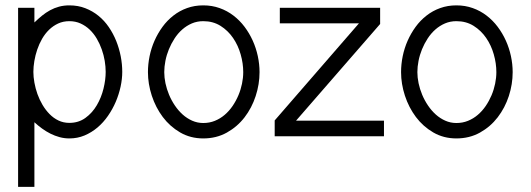

<svg xmlns="http://www.w3.org/2000/svg" viewBox="-20 -518 2018 730"><path d="M48.8 192.4V-488.3H110.8V-432.6Q125 -446.3 139.6 -458.3Q154.3 -470.2 170.4 -479Q186.5 -487.8 204.6 -492.7Q222.7 -497.6 243.7 -497.6Q276.9 -497.6 304.4 -486.8Q332 -476.1 354.5 -457.8Q377 -439.5 393.8 -414.8Q410.6 -390.1 421.9 -362.1Q433.1 -334 439 -304Q444.8 -273.9 444.8 -244.6Q444.8 -217.8 438.5 -188.5Q432.1 -159.2 420.2 -131.1Q408.2 -103 390.6 -77.6Q373 -52.2 350.6 -33.2Q328.1 -14.2 301.3 -2.9Q274.4 8.3 243.7 8.3Q224.6 8.3 206.5 3.4Q188.5 -1.5 171.9 -9.8Q155.3 -18.1 139.9 -29.3Q124.5 -40.5 110.8 -53.2V192.4ZM381.8 -244.6Q381.8 -264.6 378.2 -286.6Q374.5 -308.6 366.9 -330.1Q359.4 -351.6 347.9 -371.1Q336.4 -390.6 321 -405.3Q305.7 -419.9 286.4 -428.7Q267.1 -437.5 243.7 -437.5Q220.2 -437.5 201.2 -428.7Q182.1 -419.9 166.7 -405Q151.4 -390.1 140.1 -370.6Q128.9 -351.1 121.6 -329.6Q114.3 -308.1 110.6 -286.1Q106.9 -264.2 106.9 -244.6Q106.9 -225.6 110.8 -203.9Q114.7 -182.1 122.3 -160.6Q129.9 -139.2 141.6 -119.4Q153.3 -99.6 168.5 -84.2Q183.6 -68.8 202.4 -59.8Q221.2 -50.8 243.7 -50.8Q278.8 -50.8 304.9 -69.8Q331.1 -88.9 348.1 -117.9Q365.2 -147 373.5 -180.9Q381.8 -214.8 381.8 -244.6Z M966.8 -243.7Q966.8 -197.8 952.1 -152.8Q937.5 -107.9 909.9 -72Q882.3 -36.1 842.5 -13.9Q802.7 8.3 752.9 8.3Q704.1 8.3 665 -14.4Q626 -37.1 598.9 -73.2Q571.8 -109.4 557.1 -154.3Q542.5 -199.2 542.5 -243.7Q542.5 -273.9 548.8 -304.7Q555.2 -335.4 567.6 -363.5Q580.1 -391.6 597.9 -416Q615.7 -440.4 639.2 -458.7Q662.6 -477.1 691.2 -487.3Q719.7 -497.6 752.9 -497.6Q786.1 -497.6 814.9 -487.3Q843.8 -477.1 867.7 -458.7Q891.6 -440.4 909.9 -416Q928.2 -391.6 940.9 -363.5Q953.6 -335.4 960.2 -304.7Q966.8 -273.9 966.8 -243.7ZM904.8 -243.7Q904.8 -276.9 895 -311.3Q885.3 -345.7 866 -373.8Q846.7 -401.9 818.4 -419.7Q790 -437.5 752.9 -437.5Q729.5 -437.5 709.5 -429Q689.5 -420.4 672.9 -405.8Q656.2 -391.1 643.6 -371.6Q630.9 -352.1 622.1 -330.6Q613.3 -309.1 608.9 -286.6Q604.5 -264.2 604.5 -243.7Q604.5 -223.6 609.1 -201.4Q613.8 -179.2 622.8 -157.7Q631.8 -136.2 645 -116.7Q658.2 -97.2 674.6 -82.5Q690.9 -67.9 710.7 -59.1Q730.5 -50.3 752.9 -50.3Q776.4 -50.3 796.9 -58.6Q817.4 -66.9 834.2 -81.3Q851.1 -95.7 864.3 -115Q877.4 -134.3 886.5 -155.8Q895.5 -177.2 900.1 -199.7Q904.8 -222.2 904.8 -243.7Z M1439.9 0H1024.4V-60.1L1344.7 -429.2H1043.9V-488.3H1425.3V-426.8L1105.5 -59.1H1439.9Z M1929.2 -243.7Q1929.2 -197.8 1914.6 -152.8Q1899.9 -107.9 1872.3 -72Q1844.7 -36.1 1804.9 -13.9Q1765.1 8.3 1715.3 8.3Q1666.5 8.3 1627.4 -14.4Q1588.4 -37.1 1561.3 -73.2Q1534.2 -109.4 1519.5 -154.3Q1504.9 -199.2 1504.9 -243.7Q1504.9 -273.9 1511.2 -304.7Q1517.6 -335.4 1530 -363.5Q1542.5 -391.6 1560.3 -416Q1578.1 -440.4 1601.6 -458.7Q1625 -477.1 1653.6 -487.3Q1682.1 -497.6 1715.3 -497.6Q1748.5 -497.6 1777.3 -487.3Q1806.2 -477.1 1830.1 -458.7Q1854 -440.4 1872.3 -416Q1890.6 -391.6 1903.3 -363.5Q1916 -335.4 1922.6 -304.7Q1929.2 -273.9 1929.2 -243.7ZM1867.2 -243.7Q1867.2 -276.9 1857.4 -311.3Q1847.7 -345.7 1828.4 -373.8Q1809.1 -401.9 1780.8 -419.7Q1752.4 -437.5 1715.3 -437.5Q1691.9 -437.5 1671.9 -429Q1651.9 -420.4 1635.3 -405.8Q1618.7 -391.1 1606 -371.6Q1593.3 -352.1 1584.5 -330.6Q1575.7 -309.1 1571.3 -286.6Q1566.9 -264.2 1566.9 -243.7Q1566.9 -223.6 1571.5 -201.4Q1576.2 -179.2 1585.2 -157.7Q1594.2 -136.2 1607.4 -116.7Q1620.6 -97.2 1637 -82.5Q1653.3 -67.9 1673.1 -59.1Q1692.9 -50.3 1715.3 -50.3Q1738.8 -50.3 1759.3 -58.6Q1779.8 -66.9 1796.6 -81.3Q1813.5 -95.7 1826.7 -115Q1839.8 -134.3 1848.9 -155.8Q1857.9 -177.2 1862.5 -199.7Q1867.2 -222.2 1867.2 -243.7Z"/></svg>

Font: SengPathom
Style: Regular
Weight: 400
Designer: John M. Durdin
Foundry: Lao Script for Windows
Version: Version 1.300